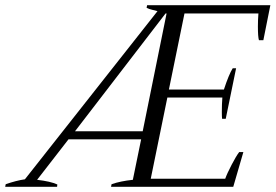

<svg xmlns="http://www.w3.org/2000/svg" viewBox="-52 -720 1062 740"><path d="M-30 -10Q10 -24 44 -29L555 -677Q549 -679 535.5 -682Q522 -685 513 -690L515 -700H990L963 -565H946Q942 -578 942 -618Q942 -644 944 -668H659L599 -375H811Q830 -433 845 -457H858L818 -262H804Q803 -270 803 -288Q803 -320 805 -344H593L529 -31H816Q823 -51 841 -85.5Q859 -120 870 -134H886L847 0H376L378 -10Q412 -22 460 -27L492 -183H212L91 -27Q143 -21 169 -9L168 0H-32ZM498 -214 590 -668H586L237 -214Z"/></svg>

Font: Trirong Light
Style: Italic
Weight: 300
Italic angle: -12°
Designer: Katatrad Team
Foundry: CadsonDemak
Version: Version 1.001